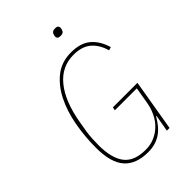

<svg xmlns="http://www.w3.org/2000/svg" viewBox="-253 -984 1107 1107"><g transform="rotate(-45 300.0 -430.5)"><path d="M466 -103H463Q449 -79 432.5 -58Q416 -37 395 -21.5Q374 -6 346.5 3Q319 12 284 12Q187 12 138 -43Q89 -98 89 -219Q89 -310 105 -398Q121 -486 156 -555.5Q191 -625 245 -667.5Q299 -710 376 -710Q454 -710 497.5 -672.5Q541 -635 560 -569L540 -563Q523 -623 484 -656.5Q445 -690 376 -690Q280 -690 216.5 -612.5Q153 -535 128 -390L118 -331Q113 -301 111.5 -273Q110 -245 110 -219Q110 -113 150.5 -60.5Q191 -8 284 -8Q323 -8 356 -22Q389 -36 414.5 -60.5Q440 -85 457 -119.5Q474 -154 481 -195L498 -295H319L323 -315H523L470 0H448ZM402 -819Q387 -819 381.5 -824.5Q376 -830 376 -837Q376 -840 376.5 -843Q377 -846 378 -851Q383 -873 408 -873Q423 -873 428.5 -867.5Q434 -862 434 -855Q434 -852 433.5 -849Q433 -846 432 -841Q427 -819 402 -819Z"/></g></svg>

Font: IBM Plex Mono Thin
Style: Italic
Weight: 100
Italic angle: -9°
Monospace: yes
Designer: Mike Abbink, Paul van der Laan, Pieter van Rosmalen
Foundry: Bold Monday
Version: Version 2.3